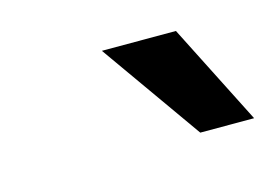

<svg xmlns="http://www.w3.org/2000/svg" viewBox="-38 -751 380 269"><g transform="rotate(-15 152.0 -617.0)"><path d="M226.1 -543.5 122.6 -689.9H230L304.2 -543.5Z"/></g></svg>

Font: Acari Sans Medium
Style: Italic
Weight: 500
Italic angle: -13°
Designer: Alfredo Marco Pradil and Stefan Peev
Foundry: Hanken Design Co.
Version: Version 1.045